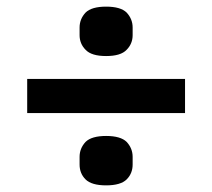

<svg xmlns="http://www.w3.org/2000/svg" viewBox="-20 -595 640 579"><path d="M538 -254C538 -254 538 -357 538 -357C538 -357 62 -357 62 -357C62 -357 62 -254 62 -254C62 -254 538 -254 538 -254ZM300 -36C329 -36 350 -42 362 -54C374 -66 380 -81 380 -99C380 -99 380 -122 380 -122C380 -122 380 -122 380 -122C380 -139 374 -154 362 -167C350 -179 329 -185 300 -185C300 -185 300 -185 300 -185C271 -185 250 -179 238 -167C226 -154 220 -139 220 -122C220 -122 220 -99 220 -99C220 -99 220 -99 220 -99C220 -81 226 -66 238 -54C250 -42 271 -36 300 -36C300 -36 300 -36 300 -36ZM300 -426C329 -426 350 -432 362 -445C374 -457 380 -472 380 -489C380 -489 380 -512 380 -512C380 -512 380 -512 380 -512C380 -529 374 -544 362 -557C350 -569 329 -575 300 -575C300 -575 300 -575 300 -575C271 -575 250 -569 238 -557C226 -544 220 -529 220 -512C220 -512 220 -489 220 -489C220 -489 220 -489 220 -489C220 -472 226 -457 238 -445C250 -432 271 -426 300 -426C300 -426 300 -426 300 -426Z"/></svg>

Font: IBM Plex Mono Mod
Style: SemiBold
Weight: 500
Designer: Mike Abbink, Paul van der Laan, Pieter van Rosmalen
Foundry: Bold Monday
Version: ""